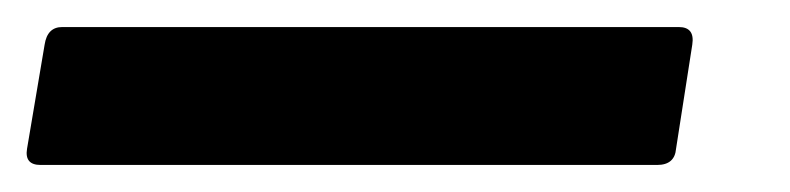

<svg xmlns="http://www.w3.org/2000/svg" viewBox="-61 35 584 142"><path d="M-31 157Q-43 157 -41 145L-28 68Q-26 55 -15 55H441Q453 55 451 68L439 145Q438 157 425 157Z"/></svg>

Font: Sofia Sans Semi Condensed ExtraBold
Style: Italic
Weight: 800
Italic angle: -9°
Version: Version 4.100